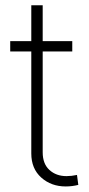

<svg xmlns="http://www.w3.org/2000/svg" viewBox="-20 -689 332 716"><path d="M249.5 -535.6V-497.1H139.2V-121.1Q139.2 -78.1 164.3 -55.2Q189.5 -32.2 228 -32.2Q246.6 -32.2 267.1 -36.6L272 0.5Q249 6.3 225.1 6.3Q170.9 6.3 133.8 -26.9Q96.7 -60.1 96.7 -116.7V-497.1H18.1V-535.6H96.7V-669.4H139.2V-535.6Z"/></svg>

Font: Inter Display Extra Light
Style: Regular
Weight: 200
Designer: Rasmus Andersson
Foundry: rsms
Version: Version 4.000;git-4fc901f